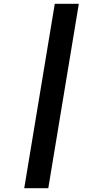

<svg xmlns="http://www.w3.org/2000/svg" viewBox="-20 -843 540 1006"><path d="M107 143 267 -823H393L233 143Z"/></svg>

Font: Iosevka SS18 Extrabold
Style: Italic
Weight: 800
Italic angle: -9°
Monospace: yes
Designer: Belleve Invis
Foundry: Belleve Invis
Version: Version 25.1.1; ttfautohint (v1.8.4)